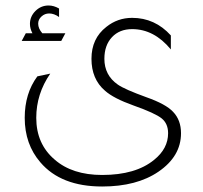

<svg xmlns="http://www.w3.org/2000/svg" viewBox="-20 -489 739 699"><path d="M59 -340 74 -368H98Q89 -385 89 -402Q89 -429 109 -449Q129 -469 157 -469Q176 -469 195 -458V-427Q177 -440 159 -440Q143 -440 131 -429Q119 -418 119 -403Q119 -385 134 -368H218L203 -340ZM602 -309Q541 -383 461 -383Q415 -383 387.5 -353.5Q360 -324 360 -275Q360 -215 409 -181Q433 -164 513 -135Q584 -110 610 -82Q639 -52 639 -4Q639 80 557 136Q478 190 352 190Q202 190 127 102Q70 36 70 -60Q70 -149 116 -211L163 -221Q112 -147 112 -60Q112 35 179 92Q243 148 352 148Q474 148 541 93Q592 52 592 -4Q592 -39 568.5 -58Q545 -77 466 -105Q393 -131 362 -159Q313 -201 313 -275Q313 -349 367 -391Q408 -424 461 -424Q544 -424 602 -360Z"/></svg>

Font: Tajawal Light
Style: Regular
Weight: 300
Designer: Boutros Fonts
Foundry: Created by Boutros International 2017
Version: Version 1.700